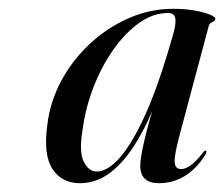

<svg xmlns="http://www.w3.org/2000/svg" viewBox="-20 -732 509 436"><path d="M387 -422Q375 -376.5 376.8 -362.2Q378.5 -348 391 -348Q400.5 -348 412 -355.8Q423.5 -363.5 441 -385.5Q443.5 -388.5 444.8 -389.5Q446 -390.5 447.5 -390Q448.5 -389.5 448.8 -387.5Q449 -385.5 447 -382Q428 -350.5 401 -333.2Q374 -316 341 -316Q319.5 -316 309 -326Q298.5 -336 298.5 -356Q298.5 -364.5 300.8 -378.2Q303 -392 307.5 -411.5Q312 -431 319 -456.5Q326 -482 335.5 -514.5L339 -512.5Q316.5 -453 289.5 -408.8Q262.5 -364.5 230.8 -340.2Q199 -316 161.5 -316Q120.5 -316 99.2 -348.2Q78 -380.5 87.5 -448.5Q93.5 -500.5 118.8 -547.8Q144 -595 183.5 -632Q223 -669 271.8 -690.5Q320.5 -712 373 -712Q401 -712 422.8 -708Q444.5 -704 456.8 -698.8Q469 -693.5 469 -689.5Q469 -686 465.8 -684Q462.5 -682 458.8 -679.8Q455 -677.5 454 -673ZM167.5 -437Q159 -387 170.2 -364.8Q181.5 -342.5 199.5 -342.5Q215 -342.5 231.8 -354.8Q248.5 -367 266.2 -392Q284 -417 302.2 -454.8Q320.5 -492.5 338.5 -543.5Q356.5 -594.5 374.5 -659Q380 -679.5 378 -691Q376 -702.5 361.5 -702.5Q327.5 -702.5 295.8 -679.8Q264 -657 237.2 -619Q210.5 -581 192.2 -533.8Q174 -486.5 167.5 -437Z"/></svg>

Font: Fraunces 120pt
Style: Italic
Weight: 400
Italic angle: -16°
Version: Version 1.000;[b76b70a41]